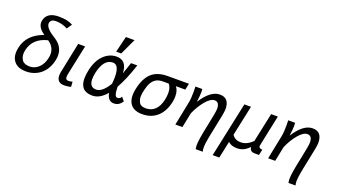

<svg xmlns="http://www.w3.org/2000/svg" viewBox="-76 -1452 4065 2313"><g transform="rotate(20 1957.0 -296.0)"><path d="M239.7 15.1Q129.4 15.1 81.1 -48.8Q47.9 -92.3 47.9 -155.8Q47.9 -186.5 55.7 -222.2Q93.8 -402.8 297.9 -474.1Q209 -533.7 209 -603Q209 -614.7 211.4 -627Q235.8 -742.2 387.7 -742.2Q502.9 -742.2 567.9 -704.1L523.9 -639.2Q452.6 -678.2 372.1 -678.2Q309.1 -678.2 299.3 -631.3Q298.3 -625.5 298.3 -620.1Q298.3 -560.5 425.3 -482.9Q537.1 -414.6 537.1 -296.4Q537.1 -267.6 530.3 -235.8Q513.7 -158.2 472.9 -101.6Q432.1 -44.9 371.1 -14.9Q310.1 15.1 239.7 15.1ZM261.7 -56.2Q323.7 -56.2 373.8 -103Q423.8 -149.9 441.4 -232.9Q446.8 -258.3 446.8 -281.2Q446.8 -372.6 362.3 -429.7Q178.2 -385.3 143.1 -221.2Q137.7 -195.3 137.7 -173.3Q137.7 -129.9 163.8 -93Q189.9 -56.2 261.7 -56.2Z M729 15.1Q632.3 15.1 632.3 -80.1Q632.3 -95.7 635.3 -114.3Q638.7 -136.7 717.3 -512.2H806.2L729.5 -148.9Q721.2 -110.4 721.2 -91.8Q721.2 -70.8 730.2 -62Q739.3 -53.2 758.8 -53.2Q785.2 -53.2 809.1 -62L814 3.9Q801.3 7.8 776.6 11.5Q752 15.1 729 15.1Z M1364.3 15.1Q1286.6 15.1 1268.6 -85.9Q1183.1 15.1 1089.4 15.1Q982.4 15.1 948.7 -55.2Q929.7 -92.3 929.7 -148.9Q929.7 -195.3 942.4 -254.9Q970.2 -386.2 1042.5 -456.5Q1114.7 -526.9 1206.5 -526.9Q1339.8 -526.9 1343.8 -362.8Q1370.6 -435.5 1395 -512.2H1475.1Q1410.6 -314 1339.8 -190.4Q1340.8 -63 1380.9 -63Q1418.9 -63 1431.2 -96.2L1470.7 -49.8Q1432.1 15.1 1364.3 15.1ZM1106.4 -68.8Q1186 -68.8 1264.6 -200.7Q1269.5 -248.5 1269.5 -287.1Q1269.5 -444.3 1189 -444.3Q1071.8 -444.3 1030.3 -254.9Q1021 -208.5 1021 -173.3Q1021 -68.8 1106.4 -68.8ZM1243.7 -581.1H1179.2L1229 -786.6H1339.4Z M1730.5 20Q1618.7 20 1573.2 -47.9Q1544.4 -91.3 1544.4 -156.7Q1544.4 -194.8 1554.2 -240.2Q1584 -381.8 1657.5 -449.5Q1731 -517.1 1862.8 -517.1H2135.3L2118.2 -436H1997.1Q2033.2 -395.5 2033.2 -314.5Q2033.2 -280.3 2025.4 -244.1Q1998 -116.2 1921.4 -48.1Q1844.7 20 1730.5 20ZM1746.1 -61Q1817.9 -61 1864.7 -106.9Q1911.6 -152.8 1929.7 -238.8Q1939.9 -286.1 1939.9 -324.7Q1939.9 -395 1906.2 -436H1829.6Q1778.8 -436 1744.6 -415.8Q1710.4 -395.5 1688.2 -356.4Q1666 -317.4 1648.9 -236.8Q1641.6 -202.1 1641.6 -173.8Q1641.6 -134.3 1661.6 -97.7Q1681.6 -61 1746.1 -61Z M2571.3 195.3H2481Q2475.6 171.4 2475.6 140.6Q2475.6 74.7 2516.6 -116.7Q2557.6 -308.1 2557.6 -348.6Q2557.6 -436 2496.1 -436Q2443.4 -436 2381.1 -360.8Q2318.8 -285.6 2278.3 -189.9L2239.7 0H2149.4L2210.9 -305.2Q2221.7 -358.4 2221.7 -441.9L2220.2 -512.7H2308.1Q2310.5 -493.2 2310.5 -473.6Q2310.5 -432.1 2299.3 -344.7Q2411.6 -522.9 2532.2 -522.9Q2654.3 -522.9 2654.3 -377.9Q2654.3 -338.4 2609.4 -129.6Q2564.5 79.1 2564.5 134.8Q2564.5 171.4 2571.3 195.3Z M2782.7 192.9H2697.8L2847.7 -512.2H2932.6L2850.1 -125Q2883.8 -67.9 2963.4 -67.9Q3038.1 -67.9 3111.3 -138.2L3190.9 -512.2H3276.9Q3191.9 -112.8 3191.9 -106.4Q3191.9 -73.2 3237.3 -73.2L3221.7 0H3165.5Q3104 0 3099.1 -58.1Q3031.2 15.1 2946.3 15.1Q2865.7 15.1 2829.1 -24.9Z M3760.7 195.3H3670.4Q3665 171.4 3665 140.6Q3665 74.7 3706.1 -116.7Q3747.1 -308.1 3747.1 -348.6Q3747.1 -436 3685.5 -436Q3632.8 -436 3570.6 -360.8Q3508.3 -285.6 3467.8 -189.9L3429.2 0H3338.9L3400.4 -305.2Q3411.1 -358.4 3411.1 -441.9L3409.7 -512.7H3497.6Q3500 -493.2 3500 -473.6Q3500 -432.1 3488.8 -344.7Q3601.1 -522.9 3721.7 -522.9Q3843.8 -522.9 3843.8 -377.9Q3843.8 -338.4 3798.8 -129.6Q3753.9 79.1 3753.9 134.8Q3753.9 171.4 3760.7 195.3Z"/></g></svg>

Font: Cadman
Style: Italic
Weight: 400
Italic angle: -12°
Designer: Paul James MIller
Foundry: High-Logic / Made with FontCreator
Version: Version 2.114;March 28, 2021;FontCreator 13.0.0.2683 64-bit